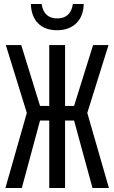

<svg xmlns="http://www.w3.org/2000/svg" viewBox="-20 -939 570 959"><path d="M265 -788C347 -788 397 -839 398 -919H344C337 -867 306 -847 266 -847C226 -847 195 -867 188 -919H134C137 -835 185 -788 265 -788ZM7 0H89L180 -337H226V0H305V-337H350L442 0H524L416 -375L522 -714H445L350 -410H305V-714H226V-410H180L86 -714H9L114 -375Z"/></svg>

Font: Noto Sans Mono Condensed
Style: Regular
Weight: 400
Width: 3
Designer: Monotype Design Team
Foundry: Monotype Imaging Inc.
Version: Version 2.014